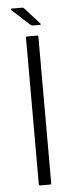

<svg xmlns="http://www.w3.org/2000/svg" viewBox="-56 -834 338 864"><g transform="rotate(-5 112.5 -402.0)"><path d="M140 -6Q140 0 134 0H90Q84 0 84 -6V-667Q84 -673 90 -673H134Q140 -673 140 -667ZM119 -720Q116 -720 114 -721.5Q112 -723 108 -725L28 -798Q27 -800 28 -802Q29 -804 30 -804H78Q82 -804 84 -802.5Q86 -801 89 -798L153 -727Q156 -724 155.5 -722Q155 -720 151 -720Z"/></g></svg>

Font: Glory Light
Style: Regular
Weight: 300
Version: Version 1.011